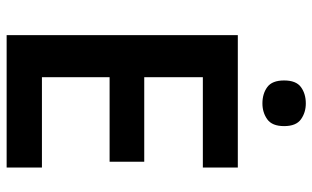

<svg xmlns="http://www.w3.org/2000/svg" viewBox="-206 -758 964 593"><g transform="rotate(90 276.5 -462.0)"><path d="M498 0H89V-714H498V-606H219V-425H480V-318H219V-109H498ZM300 -924Q328 -924 349 -909Q370 -894 370 -857Q370 -820 349 -805Q328 -790 300 -790Q270 -790 249.5 -805Q229 -820 229 -857Q229 -894 249.5 -909Q270 -924 300 -924Z"/></g></svg>

Font: Noto Sans Meetei Mayek SemiBold
Style: Regular
Weight: 600
Designer: Monotype Design Team and Neelakash Kshetrimayum
Foundry: Monotype Imaging Inc.
Version: Version 2.002; ttfautohint (v1.8.4.7-5d5b)